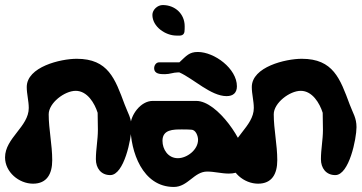

<svg xmlns="http://www.w3.org/2000/svg" viewBox="-67 -687 1433 761"><path d="M-47 -63C-47 -5 8 41 64 41C119 41 140 2 140 -52C140 -114 126 -174 126 -234C126 -279 189 -327 233 -327C279 -327 308 -278 320 -240C320 -230 321 -183 321 -173C321 -132 313 -96 313 -56C313 -21 333 7 370 7C425 7 454 -138 454 -183C454 -220 440 -238 427 -273C389 -375 362 -454 237 -454C173 -454 39 -422 39 -342C39 -314 47 -287 47 -259C47 -185 -47 -140 -47 -63Z M537 -628C537 -581 589 -546 632 -546C644 -546 660 -543 664 -560C665 -563 665 -580 665 -583C665 -632 627 -667 578 -667C557 -667 537 -648 537 -628ZM644 -400C700 -375 769 -306 831 -306C857 -306 872 -319 872 -345C872 -415 783 -481 717 -481C683 -481 672 -466 644 -440H564C551 -440 544 -427 544 -417C544 -393 569 -393 587 -393C606 -393 620 -400 638 -400ZM577 -129C577 -174 620 -174 654 -174C660 -174 686 -174 691 -173C709 -173 718 -148 718 -133C718 -93 674 -60 638 -60C599 -60 577 -95 577 -129ZM450 -189C450 -87 497 54 622 54C678 54 702 -7 754 -7C783 -7 811 1 840 1C879 1 905 -15 905 -57C905 -121 796 -287 711 -287H538C490 -287 450 -230 450 -189Z M845 -63C845 -5 900 41 956 41C1011 41 1032 2 1032 -52C1032 -114 1018 -174 1018 -234C1018 -279 1081 -327 1125 -327C1171 -327 1200 -278 1212 -240C1212 -230 1213 -183 1213 -173C1213 -132 1205 -96 1205 -56C1205 -21 1225 7 1262 7C1317 7 1346 -138 1346 -183C1346 -220 1332 -238 1319 -273C1281 -375 1254 -454 1129 -454C1065 -454 931 -422 931 -342C931 -314 939 -287 939 -259C939 -185 845 -140 845 -63Z"/></svg>

Font: Charger
Style: Overspray
Weight: 400
Designer: Jasper
Foundry: Cannot Into Space Fonts
Version: Version 0.980